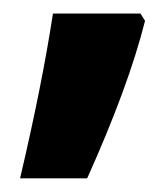

<svg xmlns="http://www.w3.org/2000/svg" viewBox="-20 -650 245 285"><path d="M188.5 -629.9 195.3 -619.1Q170.9 -522 109.4 -385.3H9.8Q42.5 -524.4 58.6 -629.9Z"/></svg>

Font: Open Sans Hebrew Condensed
Style: Bold
Weight: 700
Width: 3
Foundry: Ascender Corporation, Yanek Iontef
Version: Version 2.001;PS 002.001;hotconv 1.0.70;makeotf.lib2.5.58329